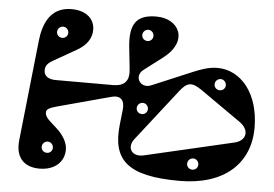

<svg xmlns="http://www.w3.org/2000/svg" viewBox="-54 -849 1339 938"><g transform="rotate(5 615.5 -380.0)"><path d="M114 -608 61 -115C51 -20 105 15 171 15C248 15 292 -30 292 -88C292 -120 274 -156 235 -191C208 -216 179 -236 179 -260C179 -275 187 -283 231 -295L491 -365C534 -377 557 -355 552 -308L544 -236C524 -60 600 15 858 15C1076 15 1201 -99 1201 -275C1201 -443 1111 -551 995 -551C947 -551 907 -534 825 -499L680 -438C628 -416 591 -475 635 -509L728 -580C842 -667 791 -775 676 -775C579 -775 544 -728 557 -611L568 -508C574 -453 554 -423 492 -423H213C179 -423 155 -437 155 -464C155 -483 160 -498 190 -515L304 -580C346 -604 374 -638 374 -683C374 -737 332 -775 260 -775C150 -775 122 -680 114 -608ZM621 -169 817 -420C852 -465 874 -473 925 -438L1125 -298C1176 -263 1170 -209 1109 -195L674 -94C615 -80 587 -126 621 -169ZM201 -65C185 -65 173 -77 173 -92C173 -107 185 -120 201 -120C216 -120 228 -107 228 -92C228 -77 216 -65 201 -65ZM916 -45C900 -45 888 -57 888 -72C888 -87 900 -100 916 -100C931 -100 943 -87 943 -72C943 -57 931 -45 916 -45ZM227 -631C211 -631 199 -643 199 -658C199 -673 211 -686 227 -686C242 -686 254 -673 254 -658C254 -643 242 -631 227 -631ZM643 -652C627 -652 615 -664 615 -679C615 -694 627 -707 643 -707C658 -707 670 -694 670 -679C670 -664 658 -652 643 -652ZM647 -294C631 -294 619 -306 619 -321C619 -336 631 -349 647 -349C662 -349 674 -336 674 -321C674 -306 662 -294 647 -294ZM1016 -443C1000 -443 988 -455 988 -470C988 -485 1000 -498 1016 -498C1031 -498 1043 -485 1043 -470C1043 -455 1031 -443 1016 -443Z"/></g></svg>

Font: Pilowlava Atome
Style: Regular
Weight: 500
Designer: Anton Moglia, Jérémy Landes, Maksym Kobuzan (Cyrillic), Velvetyne Type Foundry
Foundry: Anton Moglia, Jérémy Landes, Velvetyne Type Foundry
Version: Version 1.002;Glyphs 3.3 (3303)